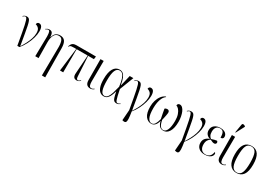

<svg xmlns="http://www.w3.org/2000/svg" viewBox="28 -1994 4845 3422"><g transform="rotate(30 2451.0 -283.0)"><path d="M173 0Q149 -137 132 -230.5Q115 -324 102.5 -382.5Q90 -441 79.5 -472Q69 -503 59 -514Q49 -525 37 -525Q20 -525 -8 -499L-14 -506Q2 -522 19.5 -530.5Q37 -539 61 -539Q85 -539 101 -528.5Q117 -518 129.5 -487.5Q142 -457 154 -399.5Q166 -342 182 -249.5Q198 -157 221 -20Q254 -69 285 -128.5Q316 -188 336 -249.5Q356 -311 356 -368Q356 -431 329.5 -460Q303 -489 265 -497Q266 -519 278.5 -531.5Q291 -544 310 -544Q386 -544 386 -418Q386 -357 365 -282.5Q344 -208 306 -134.5Q268 -61 217 0Z M816 238 822 -353Q821 -438 800 -482Q779 -526 726 -526Q665 -526 635 -471Q605 -416 606 -319L610 0H542L549 -412Q547 -474 538.5 -499.5Q530 -525 509 -525Q500 -525 486.5 -520Q473 -515 457 -503L452 -511Q469 -524 487 -531.5Q505 -539 526 -539Q567 -539 584 -514Q601 -489 605 -429H608Q625 -493 661 -518.5Q697 -544 742 -544Q813 -544 845 -498.5Q877 -453 878 -355L884 238Z M1051 0 1110 -477H1063Q1033 -477 1015.5 -474.5Q998 -472 987 -464Q976 -456 965 -441L959 -444Q971 -474 984 -494.5Q997 -515 1020 -525.5Q1043 -536 1083 -536H1482L1474 -477H1355L1378 -81Q1380 -37 1388 -22.5Q1396 -8 1414 -8Q1435 -8 1464 -36L1470 -28Q1449 -9 1431 -1.5Q1413 6 1394 6Q1309 6 1320 -104L1346 -477H1119L1117 0Z M1677 10Q1629 10 1603 -18.5Q1577 -47 1577 -112L1575 -536H1641L1638 -110Q1638 -64 1648.5 -34Q1659 -4 1693 -4Q1707 -4 1720 -10.5Q1733 -17 1747 -27L1752 -19Q1738 -7 1719 1.5Q1700 10 1677 10Z M1952 10Q1910 10 1876 -16Q1842 -42 1821.5 -101Q1801 -160 1801 -259Q1801 -399 1844.5 -472.5Q1888 -546 1967 -546Q2006 -546 2035.5 -524.5Q2065 -503 2086 -452.5Q2107 -402 2121 -315H2125L2177 -536H2252L2141 -247Q2157 -167 2168.5 -119.5Q2180 -72 2189 -48Q2198 -24 2207.5 -16Q2217 -8 2230 -8Q2243 -8 2257.5 -15.5Q2272 -23 2281 -30L2286 -22Q2273 -12 2255.5 -3Q2238 6 2213 6Q2184 6 2165.5 -8Q2147 -22 2134 -61Q2121 -100 2107 -175H2104Q2089 -124 2070.5 -82Q2052 -40 2024 -15Q1996 10 1952 10ZM1960 -4Q2000 -4 2026 -39Q2052 -74 2071 -135.5Q2090 -197 2109 -276Q2097 -371 2078.5 -427.5Q2060 -484 2034.5 -508Q2009 -532 1975 -532Q1918 -532 1891 -467.5Q1864 -403 1864 -267Q1864 -131 1887.5 -67.5Q1911 -4 1960 -4Z M2472 215 2457 211 2473 -5Q2449 -141 2432 -233.5Q2415 -326 2402.5 -384Q2390 -442 2380 -472.5Q2370 -503 2360 -514Q2350 -525 2338 -525Q2321 -525 2293 -499L2287 -506Q2303 -522 2320.5 -530.5Q2338 -539 2362 -539Q2386 -539 2402 -528.5Q2418 -518 2430.5 -487.5Q2443 -457 2455 -399.5Q2467 -342 2483 -249.5Q2499 -157 2522 -20Q2555 -69 2586 -128.5Q2617 -188 2637 -249.5Q2657 -311 2657 -368Q2657 -431 2630.5 -460Q2604 -489 2566 -497Q2567 -519 2579.5 -531.5Q2592 -544 2611 -544Q2687 -544 2687 -418Q2687 -358 2666.5 -285Q2646 -212 2609.5 -139.5Q2573 -67 2523 -7Q2538 85 2540.5 137Q2543 189 2527.5 207Q2512 225 2472 215Z M2930 10Q2859 10 2812 -53Q2765 -116 2765 -249Q2765 -313 2782.5 -372Q2800 -431 2834.5 -476.5Q2869 -522 2920 -543L2926 -535Q2889 -508 2867.5 -464Q2846 -420 2836.5 -365.5Q2827 -311 2827 -252Q2827 -120 2856 -60Q2885 0 2933 0Q2976 0 3001 -41.5Q3026 -83 3041 -148Q3030 -202 3020.5 -249Q3011 -296 3004 -342Q3014 -352 3028 -356.5Q3042 -361 3052 -361Q3078 -361 3090 -345Q3102 -329 3098 -300Q3096 -282 3091 -254Q3086 -226 3079.5 -197.5Q3073 -169 3068 -149Q3076 -109 3088 -75.5Q3100 -42 3120.5 -21Q3141 0 3173 0Q3222 0 3250 -63.5Q3278 -127 3278 -247Q3278 -324 3259 -377.5Q3240 -431 3213 -461Q3186 -491 3160 -497Q3160 -519 3173 -531.5Q3186 -544 3207 -544Q3237 -544 3261.5 -520.5Q3286 -497 3303 -457.5Q3320 -418 3329.5 -367.5Q3339 -317 3339 -264Q3339 -132 3295.5 -61Q3252 10 3181 10Q3128 10 3098 -23.5Q3068 -57 3053 -119Q3040 -58 3008 -24Q2976 10 2930 10Z M3554 215 3539 211 3555 -5Q3531 -141 3514 -233.5Q3497 -326 3484.5 -384Q3472 -442 3462 -472.5Q3452 -503 3442 -514Q3432 -525 3420 -525Q3403 -525 3375 -499L3369 -506Q3385 -522 3402.5 -530.5Q3420 -539 3444 -539Q3468 -539 3484 -528.5Q3500 -518 3512.5 -487.5Q3525 -457 3537 -399.5Q3549 -342 3565 -249.5Q3581 -157 3604 -20Q3637 -69 3668 -128.5Q3699 -188 3719 -249.5Q3739 -311 3739 -368Q3739 -431 3712.5 -460Q3686 -489 3648 -497Q3649 -519 3661.5 -531.5Q3674 -544 3693 -544Q3769 -544 3769 -418Q3769 -358 3748.5 -285Q3728 -212 3691.5 -139.5Q3655 -67 3605 -7Q3620 85 3622.5 137Q3625 189 3609.5 207Q3594 225 3554 215Z M4031 10Q3950 10 3906 -30.5Q3862 -71 3862 -136Q3862 -193 3892.5 -227.5Q3923 -262 3971 -278V-281Q3928 -294 3902.5 -325.5Q3877 -357 3877 -405Q3877 -471 3924 -507.5Q3971 -544 4041 -544Q4091 -544 4122.5 -529Q4154 -514 4168.5 -490.5Q4183 -467 4183 -442Q4183 -419 4170.5 -406Q4158 -393 4128 -393Q4128 -466 4109 -500Q4090 -534 4037 -534Q3992 -534 3965.5 -501.5Q3939 -469 3939 -408Q3939 -358 3957 -328Q3975 -298 3993 -288Q4062 -312 4102 -316Q4109 -311 4114 -303Q4119 -295 4119 -283Q4119 -268 4107.5 -257.5Q4096 -247 4079 -247Q4062 -247 4042.5 -254Q4023 -261 3993 -276Q3967 -260 3945.5 -227.5Q3924 -195 3924 -139Q3924 -74 3955 -37Q3986 0 4042 0Q4092 0 4124 -28Q4156 -56 4167 -120Q4186 -113 4186 -89Q4186 -67 4170 -44Q4154 -21 4119.5 -5.5Q4085 10 4031 10Z M4382 10Q4334 10 4308 -18.5Q4282 -47 4282 -112L4280 -536H4346L4343 -110Q4343 -64 4353.5 -34Q4364 -4 4398 -4Q4412 -4 4425 -10.5Q4438 -17 4452 -27L4457 -19Q4443 -7 4424 1.5Q4405 10 4382 10ZM4316 -606 4307 -609 4335 -776Q4339 -805 4361.5 -804Q4384 -803 4405 -785V-775Z M4684 10Q4595 10 4545.5 -58Q4496 -126 4496 -268Q4496 -544 4686 -544Q4872 -544 4872 -268Q4872 -124 4824 -57Q4776 10 4684 10ZM4685 0Q4754 0 4782 -64.5Q4810 -129 4810 -268Q4810 -410 4781.5 -472Q4753 -534 4684 -534Q4615 -534 4586.5 -472Q4558 -410 4558 -268Q4558 -127 4588 -63.5Q4618 0 4685 0Z"/></g></svg>

Font: Noto Serif Display Condensed Light
Style: Regular
Weight: 300
Width: 3
Designer: Monotype Design Team
Foundry: Monotype Imaging Inc.
Version: Version 2.009